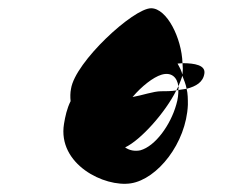

<svg xmlns="http://www.w3.org/2000/svg" viewBox="-20 -723 548 465"><path d="M135 -423C119 -325 233 -269 297 -279C361 -289 431 -376 435 -469C435 -483 435 -496 432 -508C426 -507 417 -506 412 -505C412 -495 411 -483 407 -470C393 -420 356 -369 320 -359C306 -356 293 -359 283 -366C321 -384 380 -450 407 -504C395 -502 381 -502 370 -502C352 -502 324 -492 301 -488C323 -514 351 -536 371 -542C394 -549 409 -537 412 -514C416 -524 420 -533 422 -541C420 -551 415 -560 410 -569C414 -569 418 -570 422 -570C420 -631 384 -703 346 -703C303 -703 162 -573 152 -508C150 -498 150 -488 151 -478C142 -460 138 -441 135 -423ZM407 -504C409 -504 410 -505 412 -505C411 -508 414 -511 412 -514C410 -511 409 -507 407 -504ZM422 -570C423 -561 423 -553 422 -545L421 -541C425 -531 430 -519 432 -508C455 -514 472 -524 475 -545C478 -565 452 -570 422 -570Z"/></svg>

Font: Ampere
Style: SCSuCndIta
Weight: 400
Version: Version 1